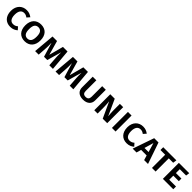

<svg xmlns="http://www.w3.org/2000/svg" viewBox="659 -2684 4803 4803"><g transform="rotate(45 3060.5 -282.5)"><path d="M321 -86Q366 -86 396 -101Q426 -116 449 -136L515 -61Q482 -31 433 -9Q384 13 316 13Q257 13 208 -6.5Q159 -26 123.5 -63.5Q88 -101 68 -156.5Q48 -212 48 -284Q48 -355 69 -409.5Q90 -464 126.5 -501.5Q163 -539 212 -558.5Q261 -578 317 -578Q378 -578 422 -561Q466 -544 506 -514L440 -439Q412 -460 385.5 -471Q359 -482 324 -482Q295 -482 269 -471.5Q243 -461 224 -437.5Q205 -414 194 -376Q183 -338 183 -284Q183 -231 193.5 -193.5Q204 -156 222.5 -132Q241 -108 266 -97Q291 -86 321 -86Z M1096 -283Q1096 -213 1077 -158Q1058 -103 1023 -65Q988 -27 938 -7Q888 13 827 13Q766 13 716.5 -6.5Q667 -26 632 -63.5Q597 -101 578 -156.5Q559 -212 559 -283Q559 -353 578 -408Q597 -463 632 -500.5Q667 -538 716.5 -558Q766 -578 827 -578Q888 -578 938 -559Q988 -540 1023 -502.5Q1058 -465 1077 -410Q1096 -355 1096 -283ZM962 -283Q962 -389 926.5 -435Q891 -481 827 -481Q763 -481 728 -435.5Q693 -390 693 -283Q693 -176 729 -130Q765 -84 827 -84Q891 -84 926.5 -130Q962 -176 962 -283Z M1692 0Q1690 -17 1689 -36Q1688 -55 1686 -83Q1684 -111 1681 -150.5Q1678 -190 1674 -249Q1672 -276 1671.5 -300.5Q1671 -325 1671 -351V-388Q1671 -408 1672 -429H1668L1563 -57H1447L1335 -429H1331Q1334 -379 1334 -330Q1334 -286 1331 -244L1315 0H1189L1239 -566H1399L1504 -192H1508L1607 -566H1770L1819 0Z M2414 0Q2412 -17 2411 -36Q2410 -55 2408 -83Q2406 -111 2403 -150.5Q2400 -190 2396 -249Q2394 -276 2393.5 -300.5Q2393 -325 2393 -351V-388Q2393 -408 2394 -429H2390L2285 -57H2169L2057 -429H2053Q2056 -379 2056 -330Q2056 -286 2053 -244L2037 0H1911L1961 -566H2121L2226 -192H2230L2329 -566H2492L2541 0Z M3124 -188Q3124 -144 3109 -107Q3094 -70 3065 -43.5Q3036 -17 2992.5 -2Q2949 13 2892 13Q2834 13 2791 -1.5Q2748 -16 2719 -42.5Q2690 -69 2675.5 -106Q2661 -143 2661 -188V-566H2789V-192Q2789 -136 2813.5 -109Q2838 -82 2892 -82Q2946 -82 2971 -109.5Q2996 -137 2996 -192V-566H3124Z M3581 0 3391 -413H3387Q3388 -404 3390.5 -381Q3393 -358 3394.5 -327.5Q3396 -297 3397.5 -263Q3399 -229 3399 -197V0H3282V-566H3440L3631 -146H3635Q3633 -157 3631 -178.5Q3629 -200 3627 -229Q3625 -258 3623.5 -293Q3622 -328 3622 -367V-566H3739V0Z M3907 0V-566H4035V0Z M4440 -86Q4485 -86 4515 -101Q4545 -116 4568 -136L4634 -61Q4601 -31 4552 -9Q4503 13 4435 13Q4376 13 4327 -6.5Q4278 -26 4242.5 -63.5Q4207 -101 4187 -156.5Q4167 -212 4167 -284Q4167 -355 4188 -409.5Q4209 -464 4245.5 -501.5Q4282 -539 4331 -558.5Q4380 -578 4436 -578Q4497 -578 4541 -561Q4585 -544 4625 -514L4559 -439Q4531 -460 4504.5 -471Q4478 -482 4443 -482Q4414 -482 4388 -471.5Q4362 -461 4343 -437.5Q4324 -414 4313 -376Q4302 -338 4302 -284Q4302 -231 4312.5 -193.5Q4323 -156 4341.5 -132Q4360 -108 4385 -97Q4410 -86 4440 -86Z M5008 -127H4812L4776 0H4640L4836 -566H4988L5183 0H5046ZM4837 -221H4982L4911 -460H4907Z M5451 -467V0H5323V-467H5156V-566H5621L5606 -467Z M5837 -470V-333H6032V-241H5837V-97H6077V0H5709V-566H6075L6061 -470Z"/></g></svg>

Font: Qnwhxotralxmqkhsjrfbfhwcoqn
Style: Regular
Weight: 500
Designer: Carrois Corporate & Edenspiekermann
Foundry: Carrois Corporate GbR & Edenspiekermann AG
Version: Version 2.001